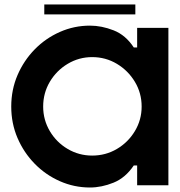

<svg xmlns="http://www.w3.org/2000/svg" viewBox="-20 -824 799 854"><path d="M590 -700H729V0H590V-88H575Q538 -33 485 -11.5Q432 10 380 10Q310 10 246.5 -18Q183 -46 134.5 -95.5Q86 -145 58 -210Q30 -275 30 -350Q30 -425 58 -490Q86 -555 134.5 -604.5Q183 -654 246.5 -682Q310 -710 380 -710Q432 -710 485.5 -689Q539 -668 575 -613H590ZM390 -132Q450 -132 500 -161.5Q550 -191 580 -241Q610 -291 610 -350Q610 -410 580 -460Q550 -510 500 -540Q450 -570 390 -570Q331 -570 281 -540Q231 -510 201.5 -460Q172 -410 172 -350Q172 -291 201.5 -241Q231 -191 281 -161.5Q331 -132 390 -132ZM177 -760V-804H582V-760Z"/></svg>

Font: Vina Sans
Style: Regular
Weight: 400
Designer: Andree Nguyen
Foundry: Nguyen Type Foundry
Version: Version 1.002; ttfautohint (v1.8.4.7-5d5b);gftools[0.9.28]